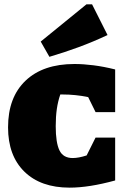

<svg xmlns="http://www.w3.org/2000/svg" viewBox="-20 -850 601 882"><path d="M300 12Q167 12 92 -61.5Q17 -135 17 -265Q17 -403 97.5 -479.5Q178 -556 322 -556Q363 -556 410 -550Q457 -544 509 -531V-335H419L385 -404Q356 -410 326.5 -413Q297 -416 267 -416H257Q246 -384 241 -349Q236 -314 236 -270Q236 -195 253 -159.5Q270 -124 314 -124Q341 -124 378 -136L419 -218H509V-21Q389 12 300 12ZM207 -589 167 -659 377 -830H403L474 -689Q408 -658 341.5 -633.5Q275 -609 207 -589Z"/></svg>

Font: Piazzolla SC Black
Style: Regular
Weight: 900
Designer: Juan Pablo del Peral
Foundry: Huerta Tipografica
Version: Version 1.330